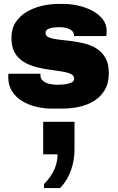

<svg xmlns="http://www.w3.org/2000/svg" viewBox="-20 -541 599 974"><path d="M243 10Q203 10 163.5 0.5Q124 -9 92 -28.5Q60 -48 41 -78Q22 -108 22 -149Q22 -154 22 -158Q22 -162 23 -167H186Q185 -165 185 -163.5Q185 -162 185 -160Q185 -141 199 -130Q213 -119 233 -115Q253 -111 271 -111Q281 -111 301 -112.5Q321 -114 338.5 -120.5Q356 -127 356 -142Q356 -158 339 -166Q322 -174 293.5 -178.5Q265 -183 231 -187.5Q197 -192 163 -201Q129 -210 100.5 -227Q72 -244 55 -273.5Q38 -303 38 -349Q38 -395 59.5 -428Q81 -461 116.5 -481.5Q152 -502 193 -511.5Q234 -521 273 -521H304Q337 -521 374.5 -513Q412 -505 445.5 -488Q479 -471 500 -445Q521 -419 521 -384Q521 -377 520.5 -370Q520 -363 519 -358H355V-363Q355 -374 348 -382Q341 -390 330 -394.5Q319 -399 307 -401Q295 -403 285 -403Q278 -403 265.5 -402.5Q253 -402 240.5 -399.5Q228 -397 219.5 -391Q211 -385 211 -374Q211 -358 228.5 -351Q246 -344 274.5 -340.5Q303 -337 337.5 -333Q372 -329 406 -321Q440 -313 468.5 -295.5Q497 -278 514.5 -248Q532 -218 532 -170Q532 -119 511.5 -84.5Q491 -50 457 -29Q423 -8 381 1Q339 10 295 10ZM203 413V393Q238 358 255 320Q272 282 272 242H199V77H358V216Q358 272 340 323Q322 374 285 413Z"/></svg>

Font: Chivo Medium Black
Style: Regular
Weight: 900
Version: Version 2.002